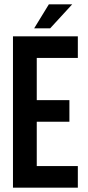

<svg xmlns="http://www.w3.org/2000/svg" viewBox="-20 -868 408 888"><path d="M150 -405H301V-305H150V-100H340V0H40V-700H340V-600H150ZM314 -848 212 -737H138L206 -848Z"/></svg>

Font: SVN-Bebas Neue
Style: Bold
Weight: 700
Designer: Ryoichi Tsunekawa
Foundry: Ryoichi Tsunekawa
Version: Version 1.300; ttfautohint (v1.7.9-c794)